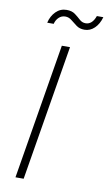

<svg xmlns="http://www.w3.org/2000/svg" viewBox="-100 -966 570 1015"><g transform="rotate(10 185.0 -459.0)"><path d="M224.1 -727.5 103.5 0H59.6L180.2 -727.5ZM282.7 -831.5Q256.8 -831.5 239.3 -844.5Q221.7 -857.4 206.3 -870.1Q190.9 -882.8 171.9 -882.8Q151.9 -882.8 137.5 -869.1Q123 -855.5 117.7 -834H83Q91.3 -870.6 115.2 -894.5Q139.2 -918.5 172.9 -918.5Q201.2 -918.5 218.5 -905.5Q235.8 -892.6 250 -879.4Q264.2 -866.2 282.7 -866.2Q318.4 -866.2 335.4 -914.1H370.1Q359.4 -876 336.2 -853.8Q313 -831.5 282.7 -831.5Z"/></g></svg>

Font: Inter Extra Light
Style: Italic
Weight: 200
Italic angle: -9.39999°
Designer: Rasmus Andersson
Foundry: rsms
Version: Version 4.000;git-3c8e0fc